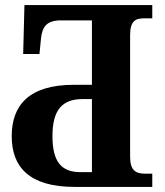

<svg xmlns="http://www.w3.org/2000/svg" viewBox="-20 -734 649 754"><path d="M273 0H578V-52H549C512 -52 491 -66 491 -118V-597C491 -652 513 -662 545 -662H578V-714H76L71 -522H135L141 -583C146 -629 163 -654 220 -654H341V-401H270C93 -401 26 -320 26 -199C26 -79 94 0 273 0ZM296 -58C221 -58 186 -99 186 -199C186 -304 225 -345 306 -345H341V-58Z"/></svg>

Font: Noto Serif SemiCondensed
Style: Bold
Weight: 700
Width: 4
Designer: Monotype Design Team
Foundry: Monotype Imaging Inc.
Version: Version 2.015